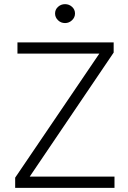

<svg xmlns="http://www.w3.org/2000/svg" viewBox="-20 -904 618 924"><path d="M53 0V-49L458 -646H64V-700H527V-651L123 -54H531V0ZM293 -793Q273 -793 259 -806.8Q245 -820.5 245 -839Q245 -858 259.2 -871Q273.5 -884 293 -884Q312.5 -884 326.8 -871Q341 -858 341 -839Q341 -820.5 326.8 -806.8Q312.5 -793 293 -793Z"/></svg>

Font: Geologica Thin
Style: Regular
Weight: 100
Designer: Sindre Bremnes, Frode Helland
Foundry: Monokrom Skriftforlag AS
Version: Version 1.010; ttfautohint (v1.8.4.7-5d5b);gftools[0.9.28]